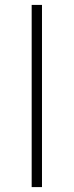

<svg xmlns="http://www.w3.org/2000/svg" viewBox="-20 -762 300 782"><path d="M109 -742V0H151V-742Z"/></svg>

Font: Montserrat ExtraLight
Style: Regular
Weight: 250
Designer: Julieta Ulanovsky
Foundry: Julieta Ulanovsky
Version: Version 4.000